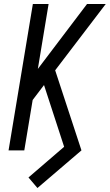

<svg xmlns="http://www.w3.org/2000/svg" viewBox="-20 -755 551 964"><path d="M168 189 123 136 302 -18 201 -328 144 -253 102 0H23L145 -735H224L170 -409L417 -735H511L257 -402L389 0Z"/></svg>

Font: Iosevka SS04
Style: Italic
Weight: 400
Italic angle: -9°
Monospace: yes
Designer: Belleve Invis
Foundry: Belleve Invis
Version: Version 19.0.0; ttfautohint (v1.8.4)